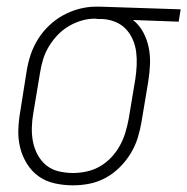

<svg xmlns="http://www.w3.org/2000/svg" viewBox="-20 -548 562 576"><path d="M199 8Q171 8 144 2Q117 -4 96 -19Q75 -34 61 -56.5Q47 -79 40.5 -105Q34 -131 35 -159Q36 -187 41 -215L60 -335Q64 -360 72 -384Q80 -408 94 -430.5Q108 -453 127.5 -471.5Q147 -490 170 -502.5Q193 -515 218 -521.5Q243 -528 267 -528Q271 -528 274.5 -528Q278 -528 281 -528L522 -520L516 -483L379 -488Q398 -473 409.5 -451.5Q421 -430 426 -406Q431 -382 430 -356Q429 -330 425 -305L405 -185Q401 -160 393.5 -135.5Q386 -111 372.5 -88.5Q359 -66 339.5 -46.5Q320 -27 297 -14.5Q274 -2 249 3Q224 8 199 8Q199 8 199 8Q199 8 199 8ZM199 -29Q219 -29 240 -33.5Q261 -38 280 -49Q299 -60 314 -76Q329 -92 339.5 -111Q350 -130 356 -150Q362 -170 366 -191L386 -311Q389 -331 390 -351.5Q391 -372 388.5 -392Q386 -412 378 -430Q370 -448 357 -461.5Q344 -475 325.5 -482.5Q307 -490 287 -491H275Q272 -491 269.5 -491.5Q267 -492 264 -492Q244 -492 224 -486Q204 -480 185.5 -469Q167 -458 152 -442Q137 -426 126 -407.5Q115 -389 109 -369Q103 -349 100 -329L80 -209Q76 -187 75.5 -165Q75 -143 79 -122.5Q83 -102 93 -83.5Q103 -65 119 -52Q135 -39 156 -34Q177 -29 199 -29Z"/></svg>

Font: Iosevka SS04 Extralight
Style: Italic
Weight: 200
Italic angle: -9°
Monospace: yes
Designer: Belleve Invis
Foundry: Belleve Invis
Version: Version 19.0.0; ttfautohint (v1.8.4)